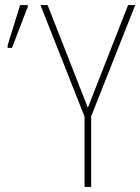

<svg xmlns="http://www.w3.org/2000/svg" viewBox="-20 -734 551 754"><path d="M325 -311 167 -714H139L312 -276V0H338V-277L511 -714H483ZM10 -546H27L89 -707V-714H59L10 -556Z"/></svg>

Font: Noto Sans Condensed Thin
Style: Regular
Weight: 100
Width: 3
Designer: Monotype Design Team
Foundry: Monotype Imaging Inc.
Version: Version 2.013